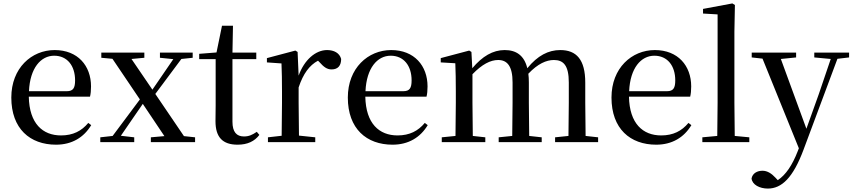

<svg xmlns="http://www.w3.org/2000/svg" viewBox="-20 -829 4974 1120"><path d="M307 15C399 15 469 -27 512 -99L495 -112C456 -65 406 -39 336 -39C229 -39 151 -108 148 -265H505C509 -281 511 -301 511 -325C511 -445 434 -537 299 -537C164 -537 46 -432 46 -260C46 -78 155 15 307 15ZM149 -297C155 -432 218 -504 296 -504C372 -504 418 -446 418 -360C418 -316 407 -297 370 -297Z M913 -492 991 -484 928 -392 869 -306 747 -485 822 -492V-522H571V-492L636 -486L796 -249L637 -36L565 -28V0H763V-28L685 -37L753 -136L813 -223L939 -35L860 -28V0H1118V-28L1053 -35L886 -281L1038 -485L1104 -492V-522H913Z M1366 15C1424 15 1465 -5 1493 -42L1478 -60C1451 -42 1432 -33 1403 -33C1360 -33 1336 -59 1336 -119V-484H1475V-522H1336L1339 -679H1275L1243 -523L1142 -515V-484H1238V-215C1238 -178 1237 -155 1237 -122C1237 -28 1279 15 1366 15Z M1722 -319C1749 -400 1785 -448 1835 -475L1844 -466C1868 -439 1887 -424 1914 -424C1953 -424 1970 -448 1970 -485C1961 -520 1928 -537 1888 -537C1821 -537 1755 -480 1722 -388L1716 -526L1703 -534L1537 -490V-465L1622 -459C1624 -410 1625 -363 1625 -295V-230L1623 -37L1543 -28V0H1819V-28L1724 -38L1722 -230Z M2270 15C2362 15 2432 -27 2475 -99L2458 -112C2419 -65 2369 -39 2299 -39C2192 -39 2114 -108 2111 -265H2468C2472 -281 2474 -301 2474 -325C2474 -445 2397 -537 2262 -537C2127 -537 2009 -432 2009 -260C2009 -78 2118 15 2270 15ZM2112 -297C2118 -432 2181 -504 2259 -504C2335 -504 2381 -446 2381 -360C2381 -316 2370 -297 2333 -297Z M3295 0H3469V-28L3396 -36L3394 -230V-347C3394 -481 3343 -537 3248 -537C3179 -537 3116 -505 3056 -431C3038 -505 2992 -537 2924 -537C2855 -537 2794 -501 2735 -431L2730 -526L2717 -534L2551 -490V-465L2636 -460C2638 -410 2639 -363 2639 -296V-230L2637 -36L2557 -28V0H2811V-28L2738 -36L2736 -230V-396C2792 -454 2841 -479 2886 -479C2939 -479 2970 -443 2970 -348V-230L2968 -36L2889 -28V0H3140V-28L3067 -36L3065 -230V-348C3065 -367 3064 -384 3062 -399C3117 -457 3167 -479 3211 -479C3267 -479 3298 -447 3298 -348V-230L3296 -36L3218 -28V0Z M3808 15C3900 15 3970 -27 4013 -99L3996 -112C3957 -65 3907 -39 3837 -39C3730 -39 3652 -108 3649 -265H4006C4010 -281 4012 -301 4012 -325C4012 -445 3935 -537 3800 -537C3665 -537 3547 -432 3547 -260C3547 -78 3656 15 3808 15ZM3650 -297C3656 -432 3719 -504 3797 -504C3873 -504 3919 -446 3919 -360C3919 -316 3908 -297 3871 -297Z M4163 0H4351V-28L4266 -36L4264 -230V-644L4267 -800L4252 -809L4081 -777V-750L4166 -745V-230L4164 -36L4077 -28V0Z M4730 -494 4826 -485 4756 -279 4684 -78 4535 -485 4624 -494V-522H4365V-494L4428 -487L4640 36L4633 54C4602 134 4564 191 4517 222L4504 208C4481 183 4456 167 4428 167C4398 167 4370 181 4364 212C4368 249 4412 271 4459 271C4540 271 4606 208 4667 45L4865 -486L4933 -494V-522H4730Z"/></svg>

Font: Noto Serif HK Medium
Style: Regular
Weight: 500
Designer: Ryoko NISHIZUKA 西塚涼子 (kana & ideographs); Frank Grießhammer (Latin, Greek & Cyrillic); Wenlong ZHANG 张文龙 (bopomofo); San
Foundry: Adobe
Version: Version 2.001;hotconv 1.1.0;makeotfexe 2.6.0